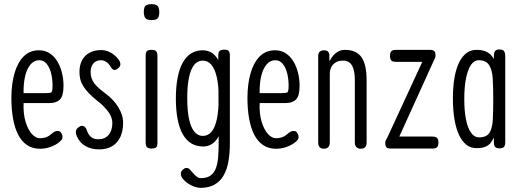

<svg xmlns="http://www.w3.org/2000/svg" viewBox="-20 -707 2517 928"><path d="M173 12Q137 12 110.5 -6Q84 -24 67.5 -56.5Q51 -89 43 -134Q35 -179 35 -234Q35 -299 49.5 -351Q64 -403 93.5 -433.5Q123 -464 169 -464Q197 -464 219 -450Q241 -436 256 -412Q271 -388 279 -357Q287 -326 287 -293Q287 -244 270 -226.5Q253 -209 221 -209H94Q92 -155 104 -117Q116 -79 134.5 -59Q153 -39 172 -39Q188 -39 199 -42.5Q210 -46 217.5 -51Q225 -56 231 -61.5Q237 -67 243.5 -70.5Q250 -74 259 -74Q267 -74 271 -70.5Q275 -67 277 -62Q281 -55 281.5 -52Q282 -49 282 -42Q282 -33 266.5 -20Q251 -7 226 2.5Q201 12 173 12ZM94 -257H201Q221 -257 227.5 -260.5Q234 -264 234 -292Q234 -325 227 -353Q220 -381 205.5 -398.5Q191 -416 170 -416Q145 -416 127.5 -395.5Q110 -375 101.5 -339Q93 -303 94 -257Z M459 15Q440 15 423.5 11Q407 7 393 -1Q379 -9 369 -20.5Q359 -32 352 -47Q348 -56 347 -63.5Q346 -71 348 -77.5Q350 -84 355 -88Q370 -102 382.5 -98Q395 -94 401 -74Q404 -65 409 -57.5Q414 -50 420.5 -44.5Q427 -39 436 -36.5Q445 -34 456 -34Q487 -34 505 -55Q523 -76 523 -113Q523 -124 519.5 -135.5Q516 -147 509.5 -157.5Q503 -168 494.5 -178Q486 -188 476.5 -197.5Q467 -207 456 -215Q427 -238 409 -257Q391 -276 381 -293Q371 -310 367.5 -326.5Q364 -343 364 -359Q364 -392 376.5 -415.5Q389 -439 412.5 -452Q436 -465 469 -465Q481 -465 492 -462Q503 -459 513.5 -453.5Q524 -448 533.5 -440Q543 -432 551 -422Q560 -411 561.5 -400.5Q563 -390 557 -383Q546 -370 535.5 -369Q525 -368 517 -381Q511 -392 503 -400Q495 -408 486.5 -412Q478 -416 469 -416Q454 -416 442.5 -409.5Q431 -403 424.5 -390Q418 -377 418 -359Q418 -343 422.5 -329.5Q427 -316 436 -304Q445 -292 457.5 -281Q470 -270 486 -258Q507 -243 523.5 -225.5Q540 -208 551.5 -189.5Q563 -171 569 -152Q575 -133 575 -114Q575 -53 544.5 -19Q514 15 459 15Z M712 11Q702 11 695.5 8Q689 5 686.5 -1.5Q684 -8 684 -19V-437Q684 -448 686.5 -454.5Q689 -461 695.5 -463.5Q702 -466 713 -466Q724 -466 730 -463Q736 -460 738.5 -453.5Q741 -447 741 -435V-18Q741 -7 738.5 -0.5Q736 6 729.5 8.5Q723 11 712 11ZM712 -610Q698 -610 690 -614Q682 -618 678.5 -627Q675 -636 675 -650Q675 -664 678.5 -672Q682 -680 690.5 -683.5Q699 -687 713 -687Q727 -687 735 -683Q743 -679 746.5 -670.5Q750 -662 750 -647Q750 -634 746.5 -625.5Q743 -617 735 -613.5Q727 -610 712 -610Z M948 201Q935 201 918.5 195Q902 189 887.5 179Q873 169 863.5 157Q854 145 854 134Q854 125 856.5 121.5Q859 118 863 114Q868 109 871.5 107Q875 105 883 105Q891 105 898 112.5Q905 120 913 129.5Q921 139 930.5 146.5Q940 154 951 154Q980 154 997.5 141.5Q1015 129 1023.5 106Q1032 83 1034.5 50.5Q1037 18 1037 -22L1035 -439Q1035 -455 1042 -461Q1049 -467 1065 -467Q1075 -467 1080.5 -464.5Q1086 -462 1088.5 -456Q1091 -450 1091 -439V-15Q1091 34 1084 73.5Q1077 113 1060.5 141.5Q1044 170 1016.5 185.5Q989 201 948 201ZM962 1Q929 1 904.5 -14Q880 -29 863.5 -58Q847 -87 838.5 -130.5Q830 -174 830 -231Q830 -288 838.5 -331.5Q847 -375 863.5 -404.5Q880 -434 904 -449Q928 -464 960 -464Q987 -464 1007.5 -449Q1028 -434 1041.5 -405Q1055 -376 1062 -332.5Q1069 -289 1069 -232Q1069 -156 1057 -104Q1045 -52 1021 -25.5Q997 1 962 1ZM960 -50Q986 -50 1003 -71Q1020 -92 1028.5 -133Q1037 -174 1037 -234Q1037 -293 1028 -333Q1019 -373 1002 -393.5Q985 -414 959 -414Q935 -414 918.5 -393.5Q902 -373 893.5 -333Q885 -293 885 -233Q885 -173 893.5 -132.5Q902 -92 919 -71Q936 -50 960 -50Z M1314 12Q1278 12 1251.5 -6Q1225 -24 1208.5 -56.5Q1192 -89 1184 -134Q1176 -179 1176 -234Q1176 -299 1190.5 -351Q1205 -403 1234.5 -433.5Q1264 -464 1310 -464Q1338 -464 1360 -450Q1382 -436 1397 -412Q1412 -388 1420 -357Q1428 -326 1428 -293Q1428 -244 1411 -226.5Q1394 -209 1362 -209H1235Q1233 -155 1245 -117Q1257 -79 1275.5 -59Q1294 -39 1313 -39Q1329 -39 1340 -42.5Q1351 -46 1358.5 -51Q1366 -56 1372 -61.5Q1378 -67 1384.5 -70.5Q1391 -74 1400 -74Q1408 -74 1412 -70.5Q1416 -67 1418 -62Q1422 -55 1422.5 -52Q1423 -49 1423 -42Q1423 -33 1407.5 -20Q1392 -7 1367 2.5Q1342 12 1314 12ZM1235 -257H1342Q1362 -257 1368.5 -260.5Q1375 -264 1375 -292Q1375 -325 1368 -353Q1361 -381 1346.5 -398.5Q1332 -416 1311 -416Q1286 -416 1268.5 -395.5Q1251 -375 1242.5 -339Q1234 -303 1235 -257Z M1545 12Q1536 12 1530 8.5Q1524 5 1521 -1.5Q1518 -8 1518 -18V-438Q1518 -447 1521.5 -452.5Q1525 -458 1531 -461Q1537 -464 1546 -464Q1552 -464 1557 -462.5Q1562 -461 1565.5 -457.5Q1569 -454 1570.5 -449Q1572 -444 1572 -438V-411Q1577 -420 1584 -430Q1591 -440 1600 -448Q1609 -456 1620.5 -461Q1632 -466 1647 -466Q1675 -466 1695 -457Q1715 -448 1727.5 -430Q1740 -412 1746 -384Q1752 -356 1752 -317V-17Q1752 -8 1749 -1.5Q1746 5 1739.5 8.5Q1733 12 1724 12Q1715 12 1708.5 8.5Q1702 5 1698.5 -1.5Q1695 -8 1695 -18V-318Q1695 -351 1689 -372Q1683 -393 1670.5 -403.5Q1658 -414 1638 -414Q1616 -414 1602 -405Q1588 -396 1581 -382Q1574 -368 1574 -351V-17Q1574 -8 1570.5 -1.5Q1567 5 1561 8.5Q1555 12 1545 12Z M1870 11Q1854 11 1848 5Q1842 -1 1842 -16Q1842 -25 1845.5 -30Q1849 -35 1852 -42L2021 -408H1895Q1884 -408 1877.5 -410.5Q1871 -413 1868 -419.5Q1865 -426 1865 -437Q1865 -448 1868 -454.5Q1871 -461 1877.5 -463.5Q1884 -466 1895 -466H2057Q2073 -466 2079 -460Q2085 -454 2085 -439Q2085 -432 2083 -427.5Q2081 -423 2079 -419L1910 -47H2070Q2081 -47 2087.5 -44Q2094 -41 2096.5 -34.5Q2099 -28 2099 -17Q2099 -7 2096 -0.5Q2093 6 2086.5 8.5Q2080 11 2069 11Z M2395 10Q2379 10 2373 3Q2367 -4 2367 -21V-42Q2361 -30 2353 -18.5Q2345 -7 2329 1Q2313 9 2282 9Q2255 9 2234 -7.5Q2213 -24 2198.5 -55Q2184 -86 2176.5 -130.5Q2169 -175 2169 -232Q2169 -287 2176.5 -330.5Q2184 -374 2198.5 -404Q2213 -434 2234 -450Q2255 -466 2282 -466Q2308 -466 2324.5 -459.5Q2341 -453 2351 -443Q2361 -433 2367 -422V-433Q2367 -453 2373 -460.5Q2379 -468 2395 -468Q2405 -468 2411 -464.5Q2417 -461 2419.5 -453.5Q2422 -446 2422 -433V-21Q2422 -10 2419.5 -3Q2417 4 2411 7Q2405 10 2395 10ZM2295 -43Q2332 -43 2346 -65.5Q2360 -88 2362 -130Q2364 -172 2364 -230Q2364 -286 2361.5 -327.5Q2359 -369 2344 -392.5Q2329 -416 2293 -416Q2272 -416 2256.5 -393.5Q2241 -371 2232.5 -329Q2224 -287 2224 -228Q2224 -170 2232.5 -128.5Q2241 -87 2257 -65Q2273 -43 2295 -43Z"/></svg>

Font: Fredoka Condensed Light
Style: Regular
Weight: 300
Width: 3
Designer: Ben Nathan
Foundry: Milena B. Brandão, Ben Nathan
Version: Version 2.001